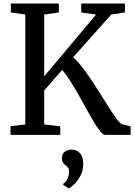

<svg xmlns="http://www.w3.org/2000/svg" viewBox="-20 -763 759 1086"><path d="M575.7 0Q562.9 0 544.7 -22.9Q526.5 -45.7 504.7 -83.2Q482.9 -120.7 458.7 -164.8Q434.6 -209 409.5 -252.5Q384.4 -296 360 -331.1Q335.6 -366.1 313 -384.3L361.9 -402.2L198.9 -215.9L229.9 -299.1V-58.9L320.8 -48.6V0H39.5V-49.5L123 -59V-680.7L41.1 -692.5V-743H312.5V-692.5L229.9 -680.7V-284.1L199.6 -295.1L523.5 -680.7L439.4 -692.5V-743H686.5V-692.7L609.3 -680.8L361.7 -403.6L374.3 -452.9Q399.4 -437.8 427.9 -403.9Q456.4 -370 486.1 -326.3Q515.8 -282.7 544.3 -237.2Q572.8 -191.8 597.9 -152.3Q622.9 -112.9 642 -87.7Q661.2 -62.4 671.7 -59.6L718.8 -48.6V0ZM450.7 163.4Q450.5 202.9 434.2 232.6Q417.9 262.2 398.6 280.2Q379.3 298.2 370.2 302.7H369L337.8 283L337.2 276.6Q351.2 269.8 361 249.3Q370.8 228.9 370.8 207.3Q370.8 192 364.2 184.2Q357.6 176.4 350.4 171.4Q342.7 165.9 336.6 156.9Q330.4 147.9 330.4 131.6Q330.4 111.7 340 101.2Q349.6 90.7 362 87Q374.3 83.2 382.4 83.2H384.9Q414.7 83.2 432.7 103.7Q450.8 124.2 450.7 163.4Z"/></svg>

Font: Merriweather 7pt Light
Style: Regular
Weight: 300
Designer: Eben Sorkin
Foundry: Eben Sorkin
Version: Version 2.200;gftools[0.9.31]